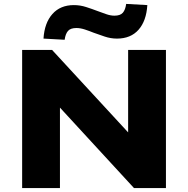

<svg xmlns="http://www.w3.org/2000/svg" viewBox="-20 -960 960 980"><path d="M93 0V-705H246L637 -281H634V-705H827V0H664L283 -414H286V0ZM310 -757 202 -763Q207 -843 247.5 -888.5Q288 -934 357 -934Q389 -934 420 -924Q451 -914 477 -904Q499 -896 521.5 -888Q544 -880 564 -880Q594 -880 607 -895Q620 -910 624 -940L732 -934Q727 -853 687 -808Q647 -763 577 -763Q545 -763 514 -773.5Q483 -784 458 -793Q436 -802 413 -809.5Q390 -817 370 -817Q340 -817 327 -802Q314 -787 310 -757Z"/></svg>

Font: Nunito Sans 7pt SemiExpanded Black
Style: Regular
Weight: 900
Width: 6
Designer: Vernon Adams
Foundry: Vernon Adams
Version: Version 3.101;gftools[0.9.27]